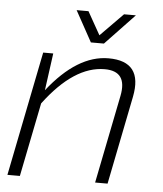

<svg xmlns="http://www.w3.org/2000/svg" viewBox="-51 -743 671 788"><g transform="rotate(5 284.5 -349.0)"><path d="M8.8 0 111.3 -512.7H152.8L131.8 -359.4Q252.4 -512.7 380.9 -512.7Q523.9 -512.7 494.1 -363.8L421.4 0H370.1L442.9 -363.8Q463.4 -466.8 369.1 -466.8Q242.7 -466.8 121.1 -304.2L60.1 0ZM232.9 -698.2H281.7L335 -603.5L428.2 -698.2H477.1L356.4 -571.3H302.7Z"/></g></svg>

Font: Sansation Light
Style: Light Italic
Weight: 300
Designer: Bernd Montag
Version: Version 1.301